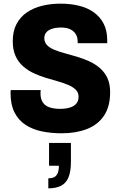

<svg xmlns="http://www.w3.org/2000/svg" viewBox="-20 -719 657 1053"><path d="M318 12Q260 12 209.5 1.5Q159 -9 120.5 -34Q82 -59 60 -101.5Q38 -144 38 -207Q38 -211 38 -216Q38 -221 39 -225H203Q203 -221 202.5 -216.5Q202 -212 202 -208Q202 -176 215 -157Q228 -138 252.5 -130Q277 -122 310 -122Q328 -122 343.5 -124.5Q359 -127 371.5 -132Q384 -137 393 -145Q402 -153 406.5 -163.5Q411 -174 411 -188Q411 -212 395.5 -227Q380 -242 354.5 -253Q329 -264 297 -273Q265 -282 230.5 -292.5Q196 -303 164 -318Q132 -333 106 -356Q80 -379 65 -412.5Q50 -446 50 -493Q50 -548 70.5 -587Q91 -626 127.5 -651Q164 -676 211.5 -687.5Q259 -699 312 -699Q365 -699 411.5 -688Q458 -677 493 -652.5Q528 -628 548 -590Q568 -552 568 -499V-482H406V-491Q406 -514 396 -531Q386 -548 366 -558Q346 -568 315 -568Q286 -568 265 -561Q244 -554 233.5 -541Q223 -528 223 -510Q223 -487 238 -471.5Q253 -456 279 -445.5Q305 -435 337 -426.5Q369 -418 403.5 -407.5Q438 -397 470 -382.5Q502 -368 528 -345.5Q554 -323 569 -291Q584 -259 584 -213Q584 -134 550 -84Q516 -34 456 -11Q396 12 318 12ZM245 314V259Q277 259 290 242Q303 225 303 190H249V65H369V167Q369 222 355.5 254Q342 286 314.5 300Q287 314 245 314Z"/></svg>

Font: Archivo SemiCondensed ExtraBold
Style: Regular
Weight: 800
Width: 4
Designer: Hector Gatti
Foundry: Omnibus-Type
Version: Version 2.001